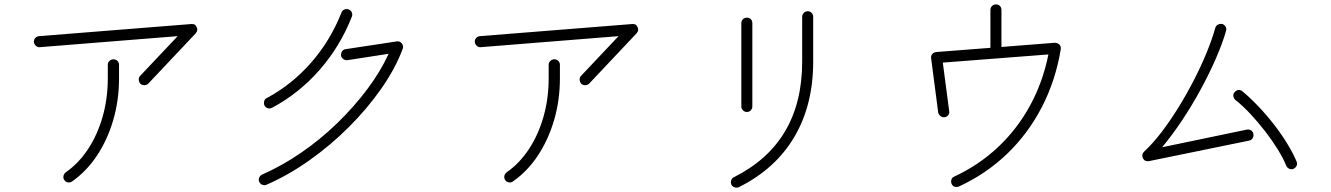

<svg xmlns="http://www.w3.org/2000/svg" viewBox="-20 -815 6040 871"><path d="M617 -435Q610 -443 609.5 -453.5Q609 -464 616 -471L786 -651L161 -601Q151 -600 143 -607Q135 -614 134 -624Q133 -635 140 -642.5Q147 -650 157 -651L848 -706Q866 -708 872 -692Q880 -678 868 -664L653 -436Q646 -429 635.5 -428.5Q625 -428 617 -435ZM307 8Q299 14 288.5 12.5Q278 11 272 2Q266 -6 268 -16.5Q270 -27 278 -33Q337 -74 380 -139.5Q423 -205 446 -287Q469 -369 469 -459V-521Q469 -532 477 -539Q485 -546 495 -546Q505 -546 512.5 -539Q520 -532 520 -521V-459Q520 -361 494 -271.5Q468 -182 420.5 -110Q373 -38 307 8Z M1189 23Q1180 27 1170.5 23.5Q1161 20 1156 10Q1152 1 1156 -9Q1160 -19 1169 -23Q1258 -62 1345 -121.5Q1432 -181 1508.5 -255Q1585 -329 1645.5 -409.5Q1706 -490 1743 -571L1556 -542Q1546 -541 1537.5 -547Q1529 -553 1527 -563Q1526 -574 1532 -582.5Q1538 -591 1548 -592L1779 -627Q1793 -630 1803 -618Q1812 -606 1807 -594Q1774 -505 1710.5 -414Q1647 -323 1563.5 -239.5Q1480 -156 1384 -88Q1288 -20 1189 23ZM1214 -326Q1205 -321 1195 -324Q1185 -327 1180 -336Q1176 -346 1178.5 -356Q1181 -366 1190 -370Q1304 -431 1391.5 -531Q1479 -631 1529 -758Q1533 -768 1542.5 -772Q1552 -776 1562 -772Q1572 -768 1576 -758.5Q1580 -749 1576 -739Q1523 -604 1429.5 -497.5Q1336 -391 1214 -326Z M2617 -435Q2610 -443 2609.5 -453.5Q2609 -464 2616 -471L2786 -651L2161 -601Q2151 -600 2143 -607Q2135 -614 2134 -624Q2133 -635 2140 -642.5Q2147 -650 2157 -651L2848 -706Q2866 -708 2872 -692Q2880 -678 2868 -664L2653 -436Q2646 -429 2635.5 -428.5Q2625 -428 2617 -435ZM2307 8Q2299 14 2288.5 12.5Q2278 11 2272 2Q2266 -6 2268 -16.5Q2270 -27 2278 -33Q2337 -74 2380 -139.5Q2423 -205 2446 -287Q2469 -369 2469 -459V-521Q2469 -532 2477 -539Q2485 -546 2495 -546Q2505 -546 2512.5 -539Q2520 -532 2520 -521V-459Q2520 -361 2494 -271.5Q2468 -182 2420.5 -110Q2373 -38 2307 8Z M3332 34Q3323 38 3313 35Q3303 32 3298 23Q3294 13 3297 3Q3300 -7 3309 -11Q3619 -166 3619 -535V-739Q3619 -749 3626.5 -756.5Q3634 -764 3644 -764Q3655 -764 3662 -756.5Q3669 -749 3669 -739V-535Q3669 -339 3583.5 -194Q3498 -49 3332 34ZM3368 -307Q3358 -307 3350.5 -314.5Q3343 -322 3343 -332V-710Q3343 -721 3350.5 -728Q3358 -735 3368 -735Q3379 -735 3386 -728Q3393 -721 3393 -710V-332Q3393 -322 3386 -314.5Q3379 -307 3368 -307Z M4330 31Q4320 35 4310.5 32Q4301 29 4297 19Q4293 10 4296 0Q4299 -10 4309 -14Q4421 -66 4508 -148Q4595 -230 4653 -336.5Q4711 -443 4736 -568L4257 -531L4286 -311Q4288 -301 4282 -293Q4276 -285 4265 -283Q4255 -282 4246.5 -288.5Q4238 -295 4236 -305L4204 -551Q4202 -560 4209 -570Q4217 -578 4227 -579L4473 -598V-770Q4473 -781 4480.5 -788Q4488 -795 4498 -795Q4509 -795 4516 -788Q4523 -781 4523 -770V-602L4765 -621Q4776 -621 4786 -613Q4794 -604 4792 -591Q4769 -451 4707 -330.5Q4645 -210 4549.5 -118Q4454 -26 4330 31Z M5192 -84Q5173 -81 5165 -97Q5157 -114 5170 -127Q5210 -164 5250 -216.5Q5290 -269 5327.5 -330Q5365 -391 5397.5 -454.5Q5430 -518 5454.5 -578Q5479 -638 5493 -688Q5496 -699 5505.5 -703.5Q5515 -708 5525 -706Q5535 -703 5540 -694Q5545 -685 5542 -675Q5526 -619 5496 -550Q5466 -481 5426.5 -408.5Q5387 -336 5342 -268.5Q5297 -201 5252 -147L5636 -227Q5647 -229 5655.5 -223.5Q5664 -218 5666 -207Q5668 -197 5662.5 -188Q5657 -179 5646 -177ZM5848 -49Q5838 -45 5828.5 -49.5Q5819 -54 5815 -63Q5802 -96 5777 -136.5Q5752 -177 5720 -218.5Q5688 -260 5653 -297.5Q5618 -335 5584 -362Q5576 -369 5575 -379.5Q5574 -390 5581 -397Q5587 -405 5597.5 -406.5Q5608 -408 5616 -401Q5652 -371 5689.5 -331.5Q5727 -292 5761 -248Q5795 -204 5821 -161Q5847 -118 5862 -82Q5866 -72 5862 -63Q5858 -54 5848 -49Z"/></svg>

Font: Kurewa Gothic CJK TC Regular
Style: Regular
Weight: 400
Designer: Max Yao
Foundry: Max-Everyday
Version: Version 1.071; ttfautohint (v1.8.3)